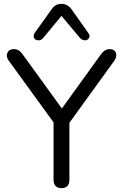

<svg xmlns="http://www.w3.org/2000/svg" viewBox="-20 -966 636 993"><path d="M298 -884 202 -768Q191 -756 176 -757.5Q161 -759 156 -770Q151 -781 159 -795L247 -918Q265 -946 298 -946Q329 -946 350 -918L437 -795Q447 -782 440.5 -770Q434 -758 420.5 -757.5Q407 -757 395 -768ZM257 -37V-333L24 -654Q10 -674 18.5 -693Q27 -712 52 -712Q79 -712 97 -685L300 -405L502 -685Q522 -712 547 -712Q571 -712 579 -694Q587 -676 572 -653L339 -331V-37Q339 7 298 7Q257 7 257 -37Z"/></svg>

Font: Nunito
Style: Regular
Weight: 400
Designer: Vernon Adams
Foundry: Vernon Adams
Version: Version 3.602